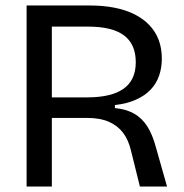

<svg xmlns="http://www.w3.org/2000/svg" viewBox="-20 -680 672 700"><path d="M77 0V-660H307Q356 -660 397 -652Q438 -644 470 -628Q502 -612 524.5 -588.5Q547 -565 558.5 -534.5Q570 -504 570 -466Q570 -433 560 -404Q550 -375 529 -353Q508 -331 475.5 -316.5Q443 -302 399 -297V-286Q440 -282 468.5 -266Q497 -250 516.5 -220Q536 -190 549 -141L589 0H490L458 -129Q449 -169 429 -195.5Q409 -222 377 -236Q345 -250 299 -250H169V0ZM169 -325H298Q386 -325 430.5 -356.5Q475 -388 475 -453Q475 -519 432 -551Q389 -583 301 -583H169Z"/></svg>

Font: Bricolage Grotesque 36pt
Style: Regular
Weight: 400
Designer: Mathieu Triay
Foundry: Atelier Triay
Version: Version 1.001;gftools[0.9.33.dev8+g029e19f]